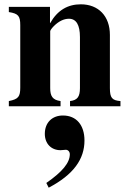

<svg xmlns="http://www.w3.org/2000/svg" viewBox="-20 -493 596 891"><path d="M539 0V-24C500 -27 490 -39 490 -84V-331C490 -418 437 -473 355 -473C295 -473 247 -446 213 -386H212V-461H21V-437C65 -430 74 -419 74 -376V-87C74 -45 66 -33 21 -24V0H261V-24C224 -29 213 -47 213 -84V-348C213 -352 220 -362 230 -372C252 -394 276 -406 300 -406C334 -406 351 -377 351 -321V-84C351 -44 339 -28 305 -24V0ZM206 378C322 317 372 245 372 159C372 88 335 43 272 43C222 43 188 76 188 128C188 174 218 204 261 204C271 204 278 202 285 202C296 202 304 211 304 223C304 262 270 304 195 356Z"/></svg>

Font: STIXGeneral
Style: Bold
Weight: 700
Designer: MicroPress Inc., with final additions and corrections provided by Coen Hoffman, Elsevier (retired)
Version: Version 1.1.0